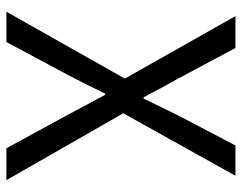

<svg xmlns="http://www.w3.org/2000/svg" viewBox="-98 -658 756 600"><g transform="rotate(90 280.0 -358.0)"><path d="M30.3 -715.8H129.9L227.5 -533.2Q235.4 -519.5 253.9 -485.4Q271.5 -451.2 284.2 -428.7H288.1Q329.1 -513.7 338.9 -533.2L434.6 -715.8H529.3L334 -365.2L543 0H443.4L337.9 -193.4Q296.9 -269.5 276.4 -308.6H272.5Q242.2 -245.1 214.8 -193.4L111.3 0H16.6L225.6 -370.1Z"/></g></svg>

Font: Noto Traditional Nushu
Style: Regular
Weight: 400
Designer: LIU Zhao
Foundry: Z&Z Studio
Version: Version 1.001; ttfautohint (v1.8.3) -l 8 -r 50 -G 200 -x 14 